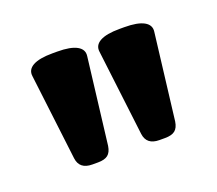

<svg xmlns="http://www.w3.org/2000/svg" viewBox="-56 -775 432 382"><g transform="rotate(-20 160.0 -584.5)"><path d="M53 -491 31 -673Q29 -687 42.5 -694.5Q56 -702 84 -702H94Q122 -702 135.5 -694.5Q149 -687 147 -673L125 -491Q123 -478 116 -472.5Q109 -467 95 -467H83Q56 -467 53 -491ZM195 -491 173 -673Q171 -687 184.5 -694.5Q198 -702 226 -702H236Q264 -702 277.5 -694.5Q291 -687 289 -673L267 -491Q265 -478 258 -472.5Q251 -467 237 -467H225Q198 -467 195 -491Z"/></g></svg>

Font: Asap-SemiBold
Style: Regular
Weight: 600
Designer: Pablo Cosgaya
Foundry: Omnibus-Type
Version: Version 2.000; ttfautohint (v1.8)